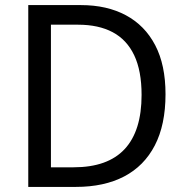

<svg xmlns="http://www.w3.org/2000/svg" viewBox="-20 -734 727 754"><path d="M630 -364Q630 -244 588 -163Q546 -82 467.5 -41Q389 0 278 0H91V-714H298Q400 -714 474.5 -674Q549 -634 589.5 -556.5Q630 -479 630 -364ZM536 -361Q536 -456 507 -517Q478 -578 422.5 -607.5Q367 -637 287 -637H180V-77H269Q403 -77 469.5 -148.5Q536 -220 536 -361Z"/></svg>

Font: Noto Sans Display
Style: Regular
Weight: 400
Designer: Monotype Design Team
Foundry: Monotype Imaging Inc.
Version: Version 2.003